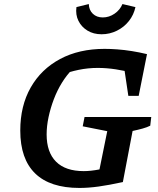

<svg xmlns="http://www.w3.org/2000/svg" viewBox="-20 -917 778 947"><path d="M372 10Q227 10 153.5 -61.5Q80 -133 80 -273Q80 -395 131.5 -485.5Q183 -576 276.5 -626Q370 -676 496 -676Q524 -676 558.5 -673.5Q593 -671 630.5 -665Q668 -659 705 -650L641 -556Q597 -568 551.5 -575Q506 -582 462 -582Q414 -582 368 -572.5Q322 -563 277 -546L337 -575Q309 -547 285.5 -509Q262 -471 245.5 -427.5Q229 -384 219.5 -339.5Q210 -295 210 -254Q210 -166 256.5 -119.5Q303 -73 393 -73Q461 -73 565 -106L586 -19Q517 -4 466.5 3Q416 10 372 10ZM458 -19 509 -270 388 -294 397 -340H726L721 -297Q705 -289 683.5 -283Q662 -277 634 -271L586 -19ZM613 -444 582 -652 705 -650 664 -444ZM481 -748Q441 -748 411.5 -766Q382 -784 367 -814Q352 -844 357 -882L418 -897Q419 -867 438 -849Q457 -831 487 -831Q518 -831 545 -849.5Q572 -868 584 -897L648 -882Q640 -844 616 -813.5Q592 -783 556.5 -765.5Q521 -748 481 -748Z"/></svg>

Font: Piazzolla Thin
Style: Bold Italic
Weight: 700
Italic angle: -11.3°
Version: Version 2.005